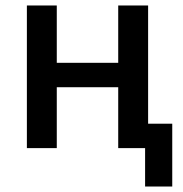

<svg xmlns="http://www.w3.org/2000/svg" viewBox="-20 -540 669 700"><path d="M509 140V0H411V-222H187V0H78V-520H187V-311H411V-520H520V-89H608V140Z"/></svg>

Font: IBM Plex Sans Medm
Style: Regular
Weight: 500
Designer: Mike Abbink, Paul van der Laan, Pieter van Rosmalen
Foundry: Bold Monday
Version: Version 3.005